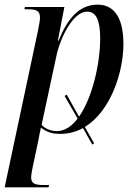

<svg xmlns="http://www.w3.org/2000/svg" viewBox="-35 -566 581 826"><path d="M362 56 370 51 330 -20C442 -88 496 -257 496 -377C496 -491 455 -546 385 -546C302 -546 253 -480 217 -391H214L242 -536H72L70 -526H86C123 -526 137 -519 137 -490C137 -481 134 -462 129 -437L-15 240H174L176 230H155C117 230 99 225 99 197C99 187 102 172 105 156L130 38C134 18 136 4 141 -17C165 1 186 10 224 10C260 10 293 1 322 -15ZM210 -2C179 -2 155 -16 144 -29L208 -327C225 -406 280 -516 340 -516C379 -516 396 -478 396 -401C396 -294 363 -147 305 -64L252 -159L243 -153L299 -56C274 -23 244 -2 210 -2Z"/></svg>

Font: Noto Serif Display Condensed Medium
Style: Italic
Weight: 500
Width: 3
Italic angle: -12°
Designer: Monotype Design Team
Foundry: Monotype Imaging Inc.
Version: Version 2.009